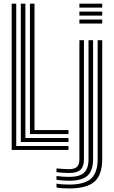

<svg xmlns="http://www.w3.org/2000/svg" viewBox="-20 -820 625 1050"><path d="M43.9 0V-800H68.8V-21.7H354.4V0ZM93.8 -43.5V-800H118.8V-65.2H354.4V-43.5ZM143.7 -86.9V-800H168.7V-108.7H354.4V-86.9ZM414.2 -778.3V-800H539V-778.3ZM414.2 -691.3V-713.1H539V-691.3ZM414.2 -734.8V-756.5H539V-734.8ZM358 210.5Q334.1 210.5 316.8 209.2Q299.5 207.9 288.9 204.9V184Q302.6 186.8 319.5 188.1Q336.4 189.4 358 189.4Q441.6 189.4 477.8 157Q514 124.5 514 49.5V-600H539V49.5Q539 135.9 497 173.2Q455.1 210.5 358 210.5ZM358 168.4Q339.9 168.4 322.5 167.2Q305.1 165.9 288.9 163.2V142.6Q306.8 144.9 323.7 146.1Q340.5 147.3 358 147.3Q414.9 147.3 439.5 124.6Q464.1 101.9 464.1 49.5V-600H489V49.5Q489 113.2 458.6 140.8Q428.2 168.4 358 168.4ZM358 126.1Q342.5 126.1 325.8 125.1Q309.2 124 288.9 121.6V101Q311 103.1 327.9 104.1Q344.7 105.2 358 105.2Q388.1 105.2 401.1 92.3Q414.2 79.4 414.2 49.5V-600H439.1V49.5Q439.1 90.6 420.3 108.4Q401.4 126.1 358 126.1Z"/></svg>

Font: Big Shoulders Inline Display SC Thin
Style: Regular
Weight: 100
Designer: Patric King
Foundry: XO Type Co
Version: Version 2.002